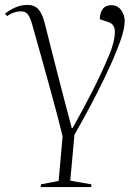

<svg xmlns="http://www.w3.org/2000/svg" viewBox="-32 -543 569 779"><path d="M206 191 222 10Q204 -63 185 -133Q166 -203 145 -278.5Q124 -354 99 -442Q91 -471 81.5 -484Q72 -497 53 -497Q25 -497 -3 -478L-12 -487Q5 -501 28.5 -512Q52 -523 80 -523Q110 -523 126 -503Q142 -483 152 -439Q160 -407 172 -359.5Q184 -312 198.5 -255.5Q213 -199 228.5 -139.5Q244 -80 259 -24H263Q304 -97 341 -169.5Q378 -242 409 -315Q434 -373 434 -415Q434 -428 428 -438.5Q422 -449 406 -454L373 -465Q373 -490 384.5 -506Q396 -522 419 -522Q445 -522 459.5 -502Q474 -482 474 -458Q474 -428 457.5 -380.5Q441 -333 415.5 -277Q390 -221 362 -166Q334 -111 309 -66Q284 -21 270 4Q268 31 264.5 64.5Q261 98 258.5 131Q256 164 253 190L339 205L338 216H133L134 205Z"/></svg>

Font: Display Extralight
Style: Italic
Weight: 200
Italic angle: -2°
Designer: Latin by Veronika Burian and Jose Scaglione. Greek by Irene Vlachou. Cyrillic by Vera Evstafieva
Foundry: TypeTogether
Version: Version 3.002